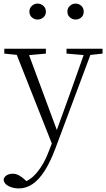

<svg xmlns="http://www.w3.org/2000/svg" viewBox="-32 -780 592 1071"><path d="M73 271Q42 271 16.5 258.5Q-9 246 -12 223Q-9 206 5.5 197.5Q20 189 39 189Q56 189 72.5 197.5Q89 206 105 221L133 246L103 259L83 242Q133 231 173.5 183Q214 135 241 62L269 -11L272 -19L362 -268L447 -508H485L277 48Q248 125 216 174.5Q184 224 148.5 247.5Q113 271 73 271ZM266 43 48 -508H117L289 -44L295 -30ZM-8 -481V-508H224V-481L114 -471H90ZM339 -481V-508H540V-481L459 -472H445ZM177 -671Q160 -671 146 -683Q132 -695 132 -715Q132 -735 146 -747.5Q160 -760 177 -760Q196 -760 210 -747.5Q224 -735 224 -715Q224 -695 210 -683Q196 -671 177 -671ZM390 -671Q372 -671 358 -683Q344 -695 344 -715Q344 -735 358 -747.5Q372 -760 390 -760Q408 -760 421.5 -747.5Q435 -735 435 -715Q435 -695 421.5 -683Q408 -671 390 -671Z"/></svg>

Font: Noto Serif SC ExtraLight ExtraLight
Style: Regular
Weight: 250
Version: Version 2.002-H1;hotconv 1.1.0;makeotfexe 2.6.0